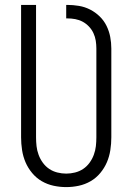

<svg xmlns="http://www.w3.org/2000/svg" viewBox="-20 -755 540 783"><path d="M250 8Q224 8 198.5 2.5Q173 -3 150.5 -16Q128 -29 111 -49.5Q94 -70 84 -93.5Q74 -117 70 -143Q66 -169 66 -195V-735H127V-195Q127 -177 129 -159Q131 -141 137.5 -123.5Q144 -106 155 -91Q166 -76 181 -66Q196 -56 214 -51.5Q232 -47 250 -47Q268 -47 286 -51.5Q304 -56 319 -66Q334 -76 345 -91Q356 -106 362.5 -123.5Q369 -141 371 -159Q373 -177 373 -195V-557Q373 -573 370.5 -589Q368 -605 361 -620Q354 -635 342.5 -647Q331 -659 317 -666.5Q303 -674 287 -677Q271 -680 254 -680H250V-735H254Q278 -735 302 -731Q326 -727 347.5 -716Q369 -705 386.5 -688Q404 -671 414.5 -649.5Q425 -628 429.5 -604.5Q434 -581 434 -557V-195Q434 -169 430 -143Q426 -117 416 -93.5Q406 -70 389 -49.5Q372 -29 349.5 -16Q327 -3 301.5 2.5Q276 8 250 8Z"/></svg>

Font: Iosevka Fixed SS04 Light
Style: Regular
Weight: 300
Monospace: yes
Designer: Belleve Invis
Foundry: Belleve Invis
Version: Version 32.5.0